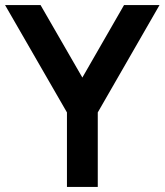

<svg xmlns="http://www.w3.org/2000/svg" viewBox="-20 -740 652 760"><path d="M245 0V-295L0 -720H140.5L306 -433L471 -720H611.5L367 -295V0Z"/></svg>

Font: Manrope ExtraLight
Style: Bold
Weight: 700
Version: Version 4.504